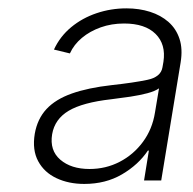

<svg xmlns="http://www.w3.org/2000/svg" viewBox="-20 -757 467 464"><path d="M183.6 -312.5Q146 -312.5 116.5 -326.4Q86.9 -340.3 72.3 -367.4Q57.6 -394.5 64 -433.6Q70.3 -469.7 92.3 -493.4Q114.3 -517.1 153.6 -531Q192.9 -544.9 250 -551.3Q303.2 -557.1 335.9 -564Q368.7 -570.8 372.6 -594.2L375 -607.9Q381.3 -649.9 356 -675Q330.6 -700.2 279.8 -700.2Q249.5 -700.2 223.4 -690.9Q197.3 -681.6 178 -665.5Q158.7 -649.4 148.9 -627.9L110.4 -637.2Q125 -668.9 151.9 -691.2Q178.7 -713.4 213.4 -725.1Q248 -736.8 285.6 -736.8Q316.4 -736.8 342.5 -728.5Q368.7 -720.2 387.2 -703.9Q405.8 -687.5 413.8 -663.1Q421.9 -638.7 416.5 -606L369.6 -320.8H328.1L339.8 -393.1H337.4Q314.5 -358.9 274.9 -335.7Q235.4 -312.5 183.6 -312.5ZM196.3 -348.6Q235.8 -348.6 269.3 -366Q302.7 -383.3 325.4 -414.1Q348.1 -444.8 354.5 -484.9L364.3 -543.5Q354.5 -536.6 336.2 -531.7Q317.9 -526.9 295.2 -523.4Q272.5 -520 248.5 -517.1Q179.7 -509.3 146 -489.3Q112.3 -469.2 106 -432.6Q99.6 -393.6 125.7 -371.1Q151.9 -348.6 196.3 -348.6Z"/></svg>

Font: Inter 18pt ExtraLight
Style: Italic
Weight: 250
Italic angle: -9.3988°
Designer: Rasmus Andersson
Foundry: rsms
Version: Version 4.001;git-66647c0bb